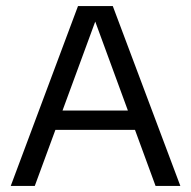

<svg xmlns="http://www.w3.org/2000/svg" viewBox="-20 -615 632 635"><path d="M15.5 0 238 -595H353L576.5 0H494.5L289 -560H301L95 0ZM137.5 -185.5 156 -249.5H435L453 -185.5Z"/></svg>

Font: Encode Sans SC Condensed Thin
Style: Regular
Weight: 400
Version: Version 3.002